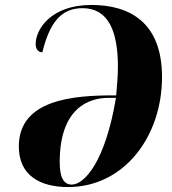

<svg xmlns="http://www.w3.org/2000/svg" viewBox="-20 -745 696 775"><path d="M255 10C481 10 634 -194 634 -434C634 -660 497 -725 349 -725C184 -725 124 -625 124 -568C124 -547 134 -534 151 -534C181 -656 228 -712 313 -712C417 -712 455 -620 456 -480C456 -445 453 -403 449 -360H439C280 -360 56 -345 56 -154C56 -37 141 10 255 10ZM270 0C236 0 221 -30 221 -91C221 -307 337 -350 417 -350H448C405 -91 320 0 270 0Z"/></svg>

Font: Noto Serif Display Condensed Black
Style: Italic
Weight: 900
Width: 3
Italic angle: -12°
Designer: Monotype Design Team
Foundry: Monotype Imaging Inc.
Version: Version 2.009